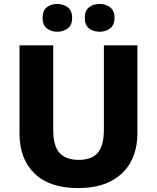

<svg xmlns="http://www.w3.org/2000/svg" viewBox="-20 -944 796 974"><path d="M677 -267Q677 -185 643.5 -123Q610 -61 543.5 -25.5Q477 10 375 10Q231 10 155 -64Q79 -138 79 -266V-714H250V-285Q250 -203 282.5 -168Q315 -133 379 -133Q446 -133 476.5 -169.5Q507 -206 507 -286V-714H677ZM196 -853Q196 -890 217.5 -907Q239 -924 270 -924Q301 -924 323.5 -907Q346 -890 346 -853Q346 -817 323.5 -800Q301 -783 270 -783Q239 -783 217.5 -800Q196 -817 196 -853ZM410 -853Q410 -890 431.5 -907Q453 -924 486 -924Q516 -924 538.5 -907Q561 -890 561 -853Q561 -817 538.5 -800Q516 -783 486 -783Q453 -783 431.5 -800Q410 -817 410 -853Z"/></svg>

Font: Noto Sans Gurmukhi UI ExtraBold
Style: Regular
Weight: 800
Designer: Jelle Bosma - Monotype Design Team
Foundry: Monotype Imaging Inc.
Version: Version 2.004; ttfautohint (v1.8.4.7-5d5b)